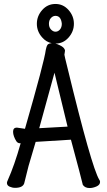

<svg xmlns="http://www.w3.org/2000/svg" viewBox="-20 -935 540 969"><path d="M432 14Q409 14 398 -2Q390 -37 338 -230L160 -219Q151 -186 124 -97L102 -9Q94 13 56 13Q42 13 28.5 7Q15 1 15 -12Q15 -17 19 -25Q53 -101 84 -211Q85 -211 85 -212H81Q69 -212 62 -223Q55 -234 50.5 -246.5Q46 -259 46 -270Q46 -291 65 -291L106 -285Q204 -626 211 -683Q214 -700 220 -709Q226 -716 241 -717Q213 -723 193 -746Q166 -776 166 -815Q166 -854 193 -884.5Q220 -915 260 -915Q299 -915 326 -884.5Q353 -854 353 -815Q353 -776 326 -745.5Q299 -715 260 -715H259Q269 -713 281 -707Q302 -697 306 -686Q308 -684 308 -679Q308 -674 306.5 -668.5Q305 -663 305 -659Q305 -655 321 -591Q442 -92 481 -28Q485 -23 485 -17Q485 -2 467 6Q449 14 432 14ZM178 -288 321 -296 255 -568ZM260 -775Q273 -775 282.5 -786Q292 -797 292 -815Q288 -855 260 -855Q247 -855 237 -844Q227 -833 227 -815Q227 -797 237.5 -786Q248 -775 260 -775Z"/></svg>

Font: LXGW WenKai Mono Medium
Style: Regular
Weight: 500
Monospace: yes
Designer: LXGW / Fontworks Inc.
Foundry: LXGW / Fontworks Inc.
Version: Version 1.520; June 14, 2025